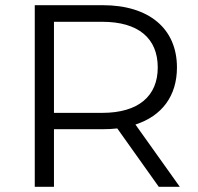

<svg xmlns="http://www.w3.org/2000/svg" viewBox="-20 -720 763 740"><path d="M673 0 502 -240C604 -273 662 -350 662 -460C662 -610 554 -700 376 -700H114V0H188V-222H376C396 -222 414 -223 432 -225L592 0ZM188 -285V-636H374C514 -636 588 -572 588 -460C588 -350 514 -285 374 -285Z"/></svg>

Font: Talent
Style: Regular
Weight: 400
Designer: Mike Powis
Version: Version 1.001;hotconv 1.0.109;makeotfexe 2.5.65596